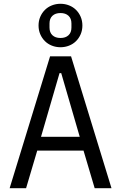

<svg xmlns="http://www.w3.org/2000/svg" viewBox="-20 -996 640 1016"><path d="M481 0 422 -199H177L118 0H31L245 -698H356L570 0ZM304 -609H295L197 -272H402ZM300 -746Q276 -746 254.5 -754.5Q233 -763 217.5 -778.5Q202 -794 193 -815Q184 -836 184 -861Q184 -886 193 -907Q202 -928 217.5 -943.5Q233 -959 254.5 -967.5Q276 -976 300 -976Q324 -976 345.5 -967.5Q367 -959 382.5 -943.5Q398 -928 407 -907Q416 -886 416 -861Q416 -836 407 -815Q398 -794 382.5 -778.5Q367 -763 345.5 -754.5Q324 -746 300 -746ZM300 -795Q327 -795 342.5 -809.5Q358 -824 358 -850V-872Q358 -898 342.5 -912.5Q327 -927 300 -927Q273 -927 257.5 -912.5Q242 -898 242 -872V-850Q242 -824 257.5 -809.5Q273 -795 300 -795Z"/></svg>

Font: IBM Plex Mono
Style: Regular
Weight: 400
Monospace: yes
Designer: Mike Abbink, Paul van der Laan, Pieter van Rosmalen
Foundry: Bold Monday
Version: Version 2.3